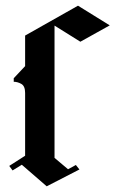

<svg xmlns="http://www.w3.org/2000/svg" viewBox="-20 -655 406 675"><path d="M144.2 0 56.7 -75.8 24.2 -55.8 12.5 -71.7 68.3 -107.5V-328.3Q68.3 -352.5 55 -360Q41.7 -367.5 28.3 -367.5V-380L68.3 -422.5V-530L254.2 -635L365.8 -565.8L262.5 -508.3L171.7 -565V-100L219.2 -60L246.7 -75L259.2 -59.2Z"/></svg>

Font: Manufacturing Consent
Style: Regular
Weight: 400
Version: Version 3.000; ttfautohint (v1.8.4.7-5d5b)